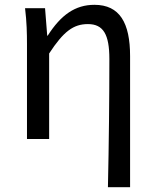

<svg xmlns="http://www.w3.org/2000/svg" viewBox="-20 -577 644 797"><path d="M428 200H520V-344C520 -482 477 -557 372 -557C292 -557 233 -515 178 -429H176L167 -543H84C91 -486 92 -438 92 -394V0H184V-355C244 -447 285 -477 345 -477C409 -477 434 -434 434 -332C434 -176 432 23 428 200Z"/></svg>

Font: Noto Sans CJK HK
Style: Regular
Weight: 400
Designer: Ryoko NISHIZUKA 西塚涼子 (kana, bopomofo & ideographs); Paul D. Hunt (Latin, Greek & Cyrillic); Sandoll Communications 산돌커뮤니
Foundry: Adobe
Version: Version 2.004;hotconv 1.0.118;makeotfexe 2.5.65603